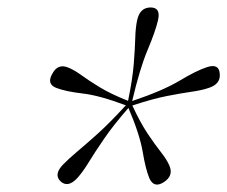

<svg xmlns="http://www.w3.org/2000/svg" viewBox="-20 -786 610 515"><path d="M419.5 -297.5Q393.5 -280.5 381 -307Q370.5 -332 362.8 -378.5Q355 -425 324.5 -496.5Q283.5 -449.5 258.8 -413.2Q234 -377 218 -350.8Q202 -324.5 187 -308Q162 -281.5 142.5 -299.5Q123.5 -317.5 148.5 -344Q164 -360 187.2 -379.5Q210.5 -399 243 -428.2Q275.5 -457.5 317.5 -503.5Q247 -530 201.8 -535.2Q156.5 -540.5 131.5 -550Q104 -560.5 120.5 -588.5Q135 -616 162.5 -605Q179 -598.5 198.5 -584.2Q218 -570 247.5 -552Q277 -534 323.5 -515.5Q335.5 -573.5 338.8 -614.5Q342 -655.5 342.8 -683.8Q343.5 -712 348 -732.5Q355.5 -766 384 -766Q411.5 -766 404 -732.5Q397 -702 376 -652.2Q355 -602.5 334.5 -515Q416.5 -542.5 461.5 -569.5Q506.5 -596.5 535.5 -606Q568 -616.5 569.5 -587.5Q572 -560.5 539.5 -550Q520 -543.5 493.2 -539.8Q466.5 -536 428 -528.5Q389.5 -521 335 -503Q356.5 -456.5 376.5 -426.8Q396.5 -397 412 -377.5Q427.5 -358 434.5 -341.5Q446 -314.5 419.5 -297.5ZM327 -506.5V-507Z"/></svg>

Font: Fraunces 144pt S050 Light
Style: Italic
Weight: 300
Italic angle: -16°
Version: Version 1.000; ttfautohint (v1.8.3)